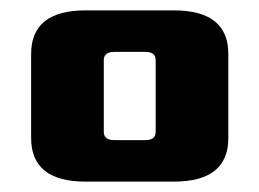

<svg xmlns="http://www.w3.org/2000/svg" viewBox="-20 -680 500 370"><path d="M40 -414V-576Q40 -660 145 -660H315Q420 -660 420 -576V-414Q420 -330 315 -330H145Q40 -330 40 -414ZM180 -426Q180 -410 200 -410H260Q280 -410 280 -426V-564Q280 -580 260 -580H200Q180 -580 180 -564Z"/></svg>

Font: Xolonium
Style: Bold
Weight: 700
Designer: Severin Meyer
Version: Version 4.2